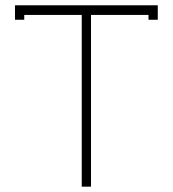

<svg xmlns="http://www.w3.org/2000/svg" viewBox="-20 -699 647 719"><path d="M36.1 -679.2H570.8V-625H536.1V-643.1H320.8V0H286.1V-643.1H70.8V-625H36.1Z"/></svg>

Font: RawengulkPcs
Style: Regular
Weight: 400
Version: Version 0.92